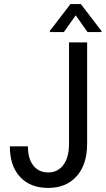

<svg xmlns="http://www.w3.org/2000/svg" viewBox="-20 -921 523 951"><path d="M321.8 -710.9H411.6V-207.5Q411.1 -105.5 359.4 -47.9Q307.6 9.8 218.8 9.8Q129.9 9.8 79.1 -44.9Q28.8 -99.6 28.8 -196.3H118.2Q118.2 -135.3 145 -101.1Q171.9 -66.9 218.8 -66.9Q265.6 -66.9 293.9 -104Q321.8 -141.1 321.8 -208ZM482.9 -762.2H413.6L355 -845.2L296.4 -762.2H227.1V-768.1L329.1 -900.9H380.4L482.9 -767.1Z"/></svg>

Font: RobotoCondensed-Regular
Style: Regular
Weight: 400
Designer: Google
Version: Version 2.001201; 2014